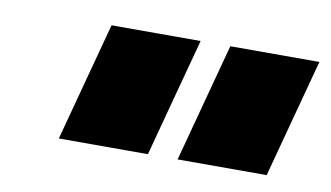

<svg xmlns="http://www.w3.org/2000/svg" viewBox="-40 -699 686 398"><g transform="rotate(10 302.5 -500.0)"><path d="M350.6 -375H538.1Q549.3 -416.5 571.5 -500Q593.8 -583.5 605 -625H417.5Q406.2 -583.5 384 -500Q361.8 -416.5 350.6 -375ZM100.6 -375H288.1Q299.3 -416.5 321.5 -500Q343.8 -583.5 355 -625H167.5Q156.2 -583.5 134 -500Q111.8 -416.5 100.6 -375Z"/></g></svg>

Font: Faithful 32x
Style: SemiboldOblique
Weight: 400
Foundry: Faithful Resource Pack
Version: Version 1.0; January 27, 2023